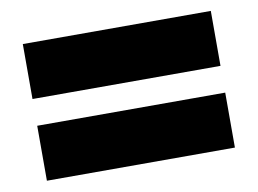

<svg xmlns="http://www.w3.org/2000/svg" viewBox="-51 -581 703 523"><g transform="rotate(-10 300.0 -320.0)"><path d="M40 -357V-509H560V-357ZM40 -131V-283H560V-131Z"/></g></svg>

Font: Tektur Condensed ExtraBold
Style: Regular
Weight: 800
Width: 3
Designer: Adam Jagosz
Foundry: Adam Jagosz
Version: Version 1.005;gftools[0.9.30]